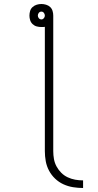

<svg xmlns="http://www.w3.org/2000/svg" viewBox="-20 -755 490 959"><path d="M395 184Q370 184 345 180Q320 176 297 165.5Q274 155 255.5 137.5Q237 120 225 97.5Q213 75 208.5 50Q204 25 204 0V-621Q200 -620 195.5 -620Q191 -620 187 -620Q175 -620 163.5 -623Q152 -626 143 -634.5Q134 -643 130.5 -654.5Q127 -666 127 -677Q127 -689 130.5 -700.5Q134 -712 143 -720Q152 -728 163.5 -731.5Q175 -735 187 -735Q198 -735 210 -731.5Q222 -728 230.5 -720Q239 -712 242.5 -700.5Q246 -689 246 -677V0Q246 20 249.5 39.5Q253 59 262.5 76.5Q272 94 286 108Q300 122 318 130.5Q336 139 355.5 142.5Q375 146 395 146ZM187 -658Q194 -658 199 -664Q204 -670 204 -677Q204 -685 199 -691Q194 -697 187 -697Q179 -697 174 -691Q169 -685 169 -677Q169 -670 174 -664Q179 -658 187 -658Z"/></svg>

Font: Zed Sans Extralight Extended
Style: Regular
Weight: 200
Width: 7
Designer: Belleve Invis
Foundry: Belleve Invis
Version: Version 1.0.0; ttfautohint (v1.8.4)